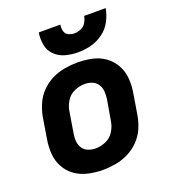

<svg xmlns="http://www.w3.org/2000/svg" viewBox="-137 -845 850 955"><g transform="rotate(-20 288.0 -368.0)"><path d="M245 8Q278 8 312.5 2Q347 -4 379.5 -20Q412 -36 438 -62.5Q464 -89 478 -121.5Q492 -154 498 -188L516 -298Q523 -337 520 -375.5Q517 -414 499 -446.5Q481 -479 451 -500.5Q421 -522 383 -530Q345 -538 306 -538Q273 -538 238.5 -532Q204 -526 171.5 -510Q139 -494 113.5 -468Q88 -442 73.5 -409Q59 -376 53 -343L35 -233Q28 -193 31 -154.5Q34 -116 52 -83.5Q70 -51 100 -30Q130 -9 168 -0.5Q206 8 245 8ZM247 -105Q226 -105 207.5 -112.5Q189 -120 178.5 -136.5Q168 -153 166.5 -173.5Q165 -194 169 -214L187 -324Q191 -351 207 -376.5Q223 -402 250 -413.5Q277 -425 304 -425Q325 -425 343.5 -417.5Q362 -410 372.5 -393.5Q383 -377 384.5 -357Q386 -337 383 -316L364 -206Q360 -179 344 -153.5Q328 -128 301 -116.5Q274 -105 247 -105ZM328 -584Q362 -584 396.5 -592.5Q431 -601 461.5 -623Q492 -645 509 -677.5Q526 -710 532 -744H418Q415 -727 405.5 -710.5Q396 -694 378.5 -686.5Q361 -679 344 -679Q327 -679 312 -686.5Q297 -694 293 -710.5Q289 -727 292 -744H178Q172 -711 178.5 -678Q185 -645 208 -623Q231 -601 263 -592.5Q295 -584 328 -584Z"/></g></svg>

Font: Iosevka Sparkle XBdObl
Style: Regular
Weight: 800
Italic angle: -9°
Designer: Belleve Invis
Foundry: Belleve Invis
Version: Version 4.5.0; ttfautohint (v1.8.3)